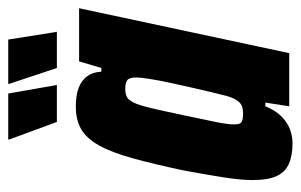

<svg xmlns="http://www.w3.org/2000/svg" viewBox="-152 -570 730 466"><g transform="rotate(-90 213.0 -337.0)"><path d="M99 8Q68 8 48 -1Q28 -10 18.5 -31Q9 -52 9 -89Q9 -118 15.5 -159Q22 -200 32 -255Q48 -330 62 -380.5Q76 -431 93 -461.5Q110 -492 132.5 -505Q155 -518 187 -518Q215 -518 233 -511Q251 -504 261 -490.5Q271 -477 272 -456H281L297 -510H426L317 0H188L197 -58H188Q178 -33 163 -18.5Q148 -4 131.5 2Q115 8 99 8ZM170 -112Q180 -112 187.5 -114.5Q195 -117 201 -125Q207 -133 212 -148Q215 -159 220.5 -181.5Q226 -204 232.5 -232.5Q239 -261 245 -289Q251 -317 254.5 -339Q258 -361 258 -371Q258 -388 251.5 -393Q245 -398 231 -398Q219 -398 211.5 -394.5Q204 -391 197.5 -378.5Q191 -366 184 -336.5Q177 -307 166 -255Q155 -204 149.5 -176Q144 -148 144 -134Q144 -124 146.5 -119.5Q149 -115 155.5 -113.5Q162 -112 170 -112ZM150 -564 108 -678 107 -682H219L239 -568L240 -564ZM281 -564 243 -678 242 -682H350L368 -568L369 -564Z"/></g></svg>

Font: Saira Condensed ExtraBold
Style: Italic
Weight: 800
Width: 3
Italic angle: -12°
Designer: Hector Gatti with collaboration of the Omnibus-Type team
Foundry: Omnibus-Type
Version: Version 1.101